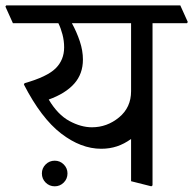

<svg xmlns="http://www.w3.org/2000/svg" viewBox="-47 -669 704 699"><path d="M508.3 5.9 503.9 9.3 430.2 -9.3V-163.1Q405.3 -145 378.7 -136.2Q352.1 -127.4 321.3 -127.4Q247.6 -127.4 175.3 -183.1Q103 -238.8 40 -361.3L42.5 -366.2Q124 -389.2 155.3 -419.9Q186.5 -450.7 186.5 -496.6Q186.5 -520.5 180.4 -543.7Q174.3 -566.9 165.5 -584.5H0L-27.3 -645L-24.4 -649.4H609.4L636.7 -588.9L633.8 -584.5H508.3ZM214.8 -584.5Q232.4 -552.2 243.7 -518.3Q254.9 -484.4 254.9 -452.1Q254.9 -399.9 223.1 -364.3Q191.4 -328.6 130.4 -306.6Q163.1 -251.5 205.6 -228.5Q248 -205.6 287.6 -205.6Q342.8 -205.6 386.5 -241.7Q430.2 -277.8 430.2 -336.9V-584.5ZM105.5 -37.6Q105.5 -56.6 119.1 -70.3Q132.8 -84 152.3 -84Q171.4 -84 185.1 -70.3Q198.7 -56.6 198.7 -37.6Q198.7 -18.1 185.1 -4.4Q171.4 9.3 152.3 9.3Q132.8 9.3 119.1 -4.4Q105.5 -18.1 105.5 -37.6Z"/></svg>

Font: Sitara
Style: Regular
Weight: 400
Designer: Neelakash Kshetrimayum
Foundry: Neelakash Kshetrimayum
Version: Version 1.000;PS Version 1.000;PS 1.0;hotconv 1.;hotconv 1.0